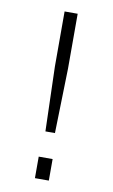

<svg xmlns="http://www.w3.org/2000/svg" viewBox="-74 -653 410 694"><g transform="rotate(10 130.5 -306.0)"><path d="M106 -410V-612H154V-410L148 -173H113ZM105 -79H156V0H105Z"/></g></svg>

Font: Athiti Light
Style: Regular
Weight: 300
Designer: CadsonDemak Team
Foundry: CadsonDemak
Version: Version 1.033